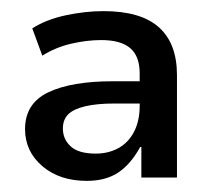

<svg xmlns="http://www.w3.org/2000/svg" viewBox="-20 -734 372 345"><path d="M136 -409Q87 -409 56 -435.5Q25 -462 25 -502Q25 -548 66.5 -568Q108 -588 183 -588H240V-548H186Q154 -548 133 -543Q112 -538 102.5 -528.5Q93 -519 93 -503Q93 -484 107 -471Q121 -458 152 -458Q175 -458 193 -468Q211 -478 221 -497.5Q231 -517 231 -544V-602Q231 -633 214 -647.5Q197 -662 162 -662Q136 -662 108 -655.5Q80 -649 56 -634L38 -683Q63 -699 98 -706.5Q133 -714 166 -714Q233 -714 265.5 -685Q298 -656 298 -599V-415H234V-470H232Q215 -439 192.5 -424Q170 -409 136 -409Z"/></svg>

Font: Nunito Sans 12pt ExtraLight 12pt SemiBold
Style: Regular
Weight: 600
Version: Version 3.101;gftools[0.9.27]